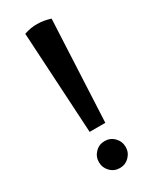

<svg xmlns="http://www.w3.org/2000/svg" viewBox="-192 -787 704 859"><g transform="rotate(-30 160.0 -358.0)"><path d="M92 -718 122 -194H203L228 -718Q194 -729 160 -729.5Q126 -730 92 -718ZM159 14Q130 14 110 -6.5Q90 -27 90 -55Q90 -84 110 -104.5Q130 -125 159 -125Q188 -125 208 -104.5Q228 -84 228 -55Q228 -27 208 -6.5Q188 14 159 14Z"/></g></svg>

Font: Arima SemiBold
Style: Regular
Weight: 600
Designer: Joana Correia and Natanael Gama
Foundry: NDISCOVER
Version: Version 1.101;gftools[0.9.23]